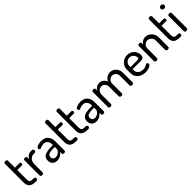

<svg xmlns="http://www.w3.org/2000/svg" viewBox="371 -2192 3693 3693"><g transform="rotate(-45 2217.5 -345.5)"><path d="M140 -409V-151Q140 -108 158.5 -90.5Q177 -73 223 -73H254Q271 -73 280.5 -62.5Q290 -52 290 -37Q290 -22 280 -11Q270 0 254 0H223Q57 0 57 -151V-666Q57 -678 70 -686.5Q83 -695 98 -695Q114 -695 127 -686.5Q140 -678 140 -666V-474H266Q277 -474 284 -464Q291 -454 291 -441Q291 -428 284 -418.5Q277 -409 266 -409Z M613 -405H579Q528 -405 490 -364Q452 -323 452 -258V-30Q452 -19 439.5 -9.5Q427 0 410 0Q393 0 381 -9Q369 -18 369 -30V-445Q369 -458 380.5 -466Q392 -474 410 -474Q426 -474 437 -466Q448 -458 448 -445V-398Q466 -432 501 -456Q536 -480 579 -480H613Q626 -480 635.5 -468.5Q645 -457 645 -442Q645 -427 635.5 -416Q626 -405 613 -405Z M856 -480Q954 -480 1000.5 -424.5Q1047 -369 1047 -286V-30Q1047 -17 1035.5 -8.5Q1024 0 1006 0Q990 0 979 -8.5Q968 -17 968 -30V-70Q900 8 817 8Q757 8 719.5 -26Q682 -60 682 -125Q682 -203 742 -233.5Q802 -264 916 -264H964V-285Q964 -335 936.5 -372Q909 -409 854 -409Q812 -409 780 -394.5Q748 -380 745 -380Q731 -380 722.5 -393.5Q714 -407 714 -422Q714 -445 759.5 -462.5Q805 -480 856 -480ZM964 -161V-213H929Q900 -213 879 -211.5Q858 -210 835.5 -205.5Q813 -201 798.5 -192.5Q784 -184 775 -169.5Q766 -155 766 -134Q766 -97 787 -78Q808 -59 843 -59Q885 -59 924.5 -92.5Q964 -126 964 -161Z M1242 -409V-151Q1242 -108 1260.5 -90.5Q1279 -73 1325 -73H1356Q1373 -73 1382.5 -62.5Q1392 -52 1392 -37Q1392 -22 1382 -11Q1372 0 1356 0H1325Q1159 0 1159 -151V-666Q1159 -678 1172 -686.5Q1185 -695 1200 -695Q1216 -695 1229 -686.5Q1242 -678 1242 -666V-474H1368Q1379 -474 1386 -464Q1393 -454 1393 -441Q1393 -428 1386 -418.5Q1379 -409 1368 -409Z M1552 -409V-151Q1552 -108 1570.5 -90.5Q1589 -73 1635 -73H1666Q1683 -73 1692.5 -62.5Q1702 -52 1702 -37Q1702 -22 1692 -11Q1682 0 1666 0H1635Q1469 0 1469 -151V-666Q1469 -678 1482 -686.5Q1495 -695 1510 -695Q1526 -695 1539 -686.5Q1552 -678 1552 -666V-474H1678Q1689 -474 1696 -464Q1703 -454 1703 -441Q1703 -428 1696 -418.5Q1689 -409 1678 -409Z M1924 -480Q2022 -480 2068.5 -424.5Q2115 -369 2115 -286V-30Q2115 -17 2103.5 -8.5Q2092 0 2074 0Q2058 0 2047 -8.5Q2036 -17 2036 -30V-70Q1968 8 1885 8Q1825 8 1787.5 -26Q1750 -60 1750 -125Q1750 -203 1810 -233.5Q1870 -264 1984 -264H2032V-285Q2032 -335 2004.5 -372Q1977 -409 1922 -409Q1880 -409 1848 -394.5Q1816 -380 1813 -380Q1799 -380 1790.5 -393.5Q1782 -407 1782 -422Q1782 -445 1827.5 -462.5Q1873 -480 1924 -480ZM2032 -161V-213H1997Q1968 -213 1947 -211.5Q1926 -210 1903.5 -205.5Q1881 -201 1866.5 -192.5Q1852 -184 1843 -169.5Q1834 -155 1834 -134Q1834 -97 1855 -78Q1876 -59 1911 -59Q1953 -59 1992.5 -92.5Q2032 -126 2032 -161Z M2523 -29V-290Q2523 -340 2492.5 -372.5Q2462 -405 2419 -405Q2376 -405 2344 -373Q2312 -341 2312 -288V-30Q2312 -19 2299.5 -9.5Q2287 0 2270 0Q2253 0 2241 -9Q2229 -18 2229 -30V-445Q2229 -458 2240.5 -466Q2252 -474 2270 -474Q2286 -474 2297 -466Q2308 -458 2308 -445V-404Q2326 -437 2360.5 -458.5Q2395 -480 2441 -480Q2487 -480 2523.5 -452.5Q2560 -425 2578 -380Q2603 -429 2644 -454.5Q2685 -480 2730 -480Q2800 -480 2850.5 -428Q2901 -376 2901 -288V-30Q2901 -19 2888.5 -9.5Q2876 0 2859 0Q2843 0 2830.5 -9.5Q2818 -19 2818 -30V-288Q2818 -342 2786.5 -373.5Q2755 -405 2713 -405Q2671 -405 2638.5 -373Q2606 -341 2606 -291V-29Q2606 -15 2593.5 -7.5Q2581 0 2564 0Q2548 0 2535.5 -7.5Q2523 -15 2523 -29Z M3196 -480Q3274 -480 3331 -427.5Q3388 -375 3388 -296Q3388 -267 3381 -249.5Q3374 -232 3359.5 -224.5Q3345 -217 3332.5 -215Q3320 -213 3299 -213H3080V-183Q3080 -128 3119.5 -95Q3159 -62 3222 -62Q3255 -62 3279.5 -72Q3304 -82 3319 -91.5Q3334 -101 3343 -101Q3357 -101 3367 -88.5Q3377 -76 3377 -63Q3377 -40 3331.5 -16Q3286 8 3219 8Q3121 8 3059 -45.5Q2997 -99 2997 -186V-291Q2997 -368 3055.5 -424Q3114 -480 3196 -480ZM3080 -269H3265Q3291 -269 3300 -275.5Q3309 -282 3309 -301Q3309 -346 3276 -380Q3243 -414 3195 -414Q3148 -414 3114 -382.5Q3080 -351 3080 -305Z M3563 -288V-30Q3563 -19 3550 -9.5Q3537 0 3521 0Q3504 0 3492 -9Q3480 -18 3480 -30V-445Q3480 -458 3491.5 -466Q3503 -474 3521 -474Q3536 -474 3547.5 -465.5Q3559 -457 3559 -445V-404Q3575 -436 3610.5 -458Q3646 -480 3693 -480Q3764 -480 3816.5 -423.5Q3869 -367 3869 -288V-30Q3869 -16 3856.5 -8Q3844 0 3827 0Q3811 0 3798.5 -8Q3786 -16 3786 -30V-288Q3786 -333 3752 -369Q3718 -405 3672 -405Q3629 -405 3596 -372.5Q3563 -340 3563 -288Z M4064 -409V-151Q4064 -108 4082.5 -90.5Q4101 -73 4147 -73H4178Q4195 -73 4204.5 -62.5Q4214 -52 4214 -37Q4214 -22 4204 -11Q4194 0 4178 0H4147Q3981 0 3981 -151V-666Q3981 -678 3994 -686.5Q4007 -695 4022 -695Q4038 -695 4051 -686.5Q4064 -678 4064 -666V-474H4190Q4201 -474 4208 -464Q4215 -454 4215 -441Q4215 -428 4208 -418.5Q4201 -409 4190 -409Z M4334 -474Q4352 -474 4364 -466Q4376 -458 4376 -445V-30Q4376 -19 4363.5 -9.5Q4351 0 4334 0Q4317 0 4305 -9Q4293 -18 4293 -30V-445Q4293 -458 4305 -466Q4317 -474 4334 -474ZM4334 -699Q4355 -699 4370 -685Q4385 -671 4385 -652Q4385 -633 4370 -618.5Q4355 -604 4334 -604Q4313 -604 4297.5 -618.5Q4282 -633 4282 -652Q4282 -671 4297 -685Q4312 -699 4334 -699Z"/></g></svg>

Font: Dosis
Style: Medium
Weight: 500
Designer: Edgar Tolentino, Pablo Impallari, Igino Marini
Foundry: Edgar Tolentino, Pablo Impallari, Igino Marini
Version: Version 1.007